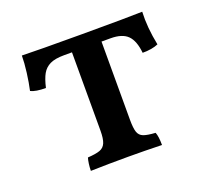

<svg xmlns="http://www.w3.org/2000/svg" viewBox="-93 -616 795 733"><g transform="rotate(-20 304.0 -250.0)"><path d="M563 -365Q538 -354 499 -354Q494 -404 472 -426Q450 -448 403 -448H366V-130Q366 -96 371.5 -80Q377 -64 392.5 -58Q408 -52 441 -50Q448 -33 448 2Q376 0 310 0Q229 0 159 2Q159 -11 161 -26Q163 -41 166 -50Q199 -52 215.5 -58Q232 -64 239 -80.5Q246 -97 246 -130V-448H214Q177 -448 156.5 -438Q136 -428 125 -408.5Q114 -389 106 -354Q65 -354 45 -364Q52 -395 57 -434Q62 -473 62 -502Q122 -500 307 -500Q492 -500 551 -502Q548 -439 563 -365Z"/></g></svg>

Font: Vollkorn SC SemiBold
Style: Regular
Weight: 600
Designer: Friedrich Althausen
Foundry: Friedrich Althausen
Version: Version 4.015